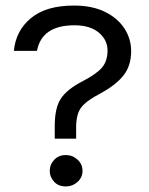

<svg xmlns="http://www.w3.org/2000/svg" viewBox="-20 -659 538 691"><path d="M254 -160H177V-205Q177 -270.5 198.8 -303.8Q220.5 -337 276 -366Q326.5 -392 346.8 -415.5Q367 -439 367 -477Q367 -515.5 335.5 -541.8Q304 -568 248 -568Q130.5 -568 113 -476H30Q36.5 -548 91 -593.5Q145.5 -639 246 -639Q312 -639 358 -616.2Q404 -593.5 428 -556.2Q452 -519 452 -475Q452 -423 425.2 -388.5Q398.5 -354 342 -323Q291.5 -297 272.8 -273Q254 -249 254 -200ZM217 12Q190 12 174.5 -5.2Q159 -22.5 159 -43.5Q159 -67 175.2 -84Q191.5 -101 216.5 -101Q241 -101 259 -84.5Q277 -68 277 -44Q277 -20.5 259 -4.2Q241 12 217 12Z"/></svg>

Font: Betina Sans
Style: Regular
Weight: 400
Designer: Jonathan Pinhorn (font) & Cristiano Sobral (main changes)
Version: Version 2.001;April 28, 2021;FontCreator 13.0.0.2655 32-bit;